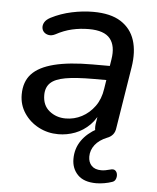

<svg xmlns="http://www.w3.org/2000/svg" viewBox="-51 -540 634 776"><g transform="rotate(5 266.5 -151.5)"><path d="M368 193Q318 193 293 167.5Q268 142 268 103Q268 61 290.5 28.5Q313 -4 354 -26L348 -12Q345 -19 344.5 -27Q344 -35 345 -44L357 -121L365 -109Q352 -69 325.5 -42.5Q299 -16 266 -3.5Q233 9 198 9Q155 9 118.5 -10Q82 -29 59.5 -62.5Q37 -96 37 -138Q37 -190 66 -221.5Q95 -253 156 -268.5Q217 -284 312 -284H393L384 -226H322Q249 -226 207 -218.5Q165 -211 146.5 -193Q128 -175 128 -144Q128 -102 156 -79.5Q184 -57 222 -57Q257 -57 287.5 -73Q318 -89 339.5 -118.5Q361 -148 367 -190L386 -311Q395 -366 371 -395.5Q347 -425 285 -425Q250 -425 217 -417.5Q184 -410 151 -392Q137 -385 125 -387Q113 -389 105.5 -396.5Q98 -404 97 -415Q96 -426 102.5 -437Q109 -448 126 -457Q165 -477 209.5 -486.5Q254 -496 296 -496Q367 -496 408.5 -469.5Q450 -443 465 -396.5Q480 -350 470 -287L430 -38Q428 -20 419 -9.5Q410 1 396 6Q364 19 347.5 40.5Q331 62 331 88Q331 111 344.5 125Q358 139 384 139Q392 139 400.5 137.5Q409 136 420 133Q433 129 440 134.5Q447 140 448.5 150Q450 160 446 169.5Q442 179 432 182Q418 187 400.5 190Q383 193 368 193Z"/></g></svg>

Font: Nunito ExtraLight Medium
Style: Italic
Weight: 500
Italic angle: -9°
Version: Version 3.602